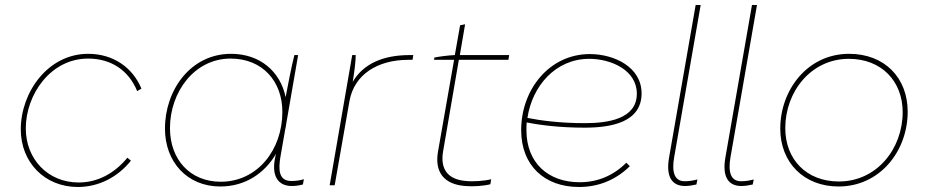

<svg xmlns="http://www.w3.org/2000/svg" viewBox="-20 -740 3710 767"><path d="M291 7C373 7 449 -31 503 -98L489 -110C436 -46 369 -11 294 -11C171 -11 83 -105 83 -227C83 -361 181 -506 332 -506C424 -506 494 -459 528 -376L545 -386C510 -470 433 -525 332 -525C172 -525 63 -372 63 -223C63 -92 158 7 291 7Z M1145 3C1162 3 1174 1 1190 -3L1194 -24C1176 -19 1163 -17 1144 -17C1093 -17 1091 -62 1101 -118L1119 -221C1121 -230 1123 -240 1124 -249L1171 -520H1156C1142 -464 1132 -408 1121 -352C1100 -454 1019 -525 903 -525C742 -525 639 -381 639 -226C639 -94 727 5 860 5C961 5 1038 -49 1083 -126L1081 -119C1061 -36 1092 3 1145 3ZM901 -506C1029 -506 1108 -415 1108 -293C1108 -141 1008 -14 862 -14C739 -14 659 -103 659 -228C659 -373 757 -506 901 -506Z M1297 0H1317L1376 -336C1395 -443 1489 -501 1611 -501H1628L1631 -520H1617C1511 -520 1432 -486 1389 -413C1396 -455 1401 -496 1401 -520H1387Z M1837 3C1870 6 1912 3 1939 -4L1942 -24C1915 -17 1870 -14 1841 -17C1769 -23 1738 -64 1750 -135L1813 -501H2011L2014 -520H1817L1838 -643L1818 -639L1797 -520C1772 -519 1733 -514 1715 -510L1714 -501H1794L1730 -136C1715 -53 1753 -4 1837 3Z M2293 7C2372 7 2441 -22 2496 -76L2482 -90C2431 -39 2368 -12 2296 -12C2169 -12 2083 -90 2083 -220C2083 -230 2083 -241 2084 -251C2138 -240 2218 -230 2315 -230C2423 -230 2543 -252 2543 -367C2543 -472 2434 -524 2336 -524C2176 -524 2062 -384 2062 -220C2062 -79 2155 7 2293 7ZM2087 -269C2106 -396 2199 -505 2334 -505C2421 -505 2524 -460 2524 -366C2524 -264 2408 -248 2315 -248C2217 -248 2136 -259 2087 -269Z M2716 3C2733 3 2743 1 2762 -3L2766 -23C2745 -18 2733 -16 2715 -16C2674 -16 2663 -53 2673 -111L2779 -720H2759L2653 -112C2638 -28 2669 3 2716 3Z M2941 3C2958 3 2968 1 2987 -3L2991 -23C2970 -18 2958 -16 2940 -16C2899 -16 2888 -53 2898 -111L3004 -720H2984L2878 -112C2863 -28 2894 3 2941 3Z M3330 5C3494 5 3606 -135 3606 -294C3606 -429 3514 -525 3372 -525C3206 -525 3097 -381 3097 -226C3097 -91 3191 5 3330 5ZM3331 -15C3201 -15 3117 -104 3117 -228C3117 -374 3220 -505 3371 -505C3501 -505 3586 -416 3586 -292C3586 -146 3483 -15 3331 -15Z"/></svg>

Font: Fixel Display Thin
Style: Italic
Weight: 100
Italic angle: -10°
Designer: AlfaBravo + MacPaw
Foundry: Kyrylo Tkachov, Marchela Mozhyna, Serhii Makarenko, Maria Weinstein, Zakhar Kryvoshyya
Version: Version 1.210;Glyphs 3.2 (3217)